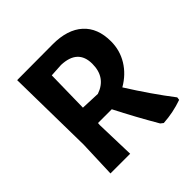

<svg xmlns="http://www.w3.org/2000/svg" viewBox="-173 -786 937 937"><g transform="rotate(-45 295.0 -317.5)"><path d="M325 -645Q426 -645 481 -595.5Q536 -546 536 -454Q536 -392 504.5 -340.5Q473 -289 416 -256Q494 -132 571 -32L569 -17Q504 6 436 10L422 -1Q359 -109 304 -217H209L208 -204L214 0H78L85 -192L78 -644ZM282 -545 214 -541 210 -322 309 -318Q394 -347 394 -441Q394 -541 282 -545Z"/></g></svg>

Font: Alegreya Sans
Style: Bold
Weight: 700
Designer: Juan Pablo del Peral
Foundry: Huerta Tipografica
Version: Version 2.007